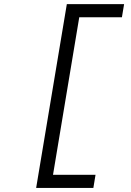

<svg xmlns="http://www.w3.org/2000/svg" viewBox="-20 -780 640 938"><path d="M436.1 138.1 446.7 73.9H239L367.2 -695.7H575.6L586.3 -759.9H306.5L156.6 138.1Z"/></svg>

Font: Margiela Mono Italic Text It
Style: Regular
Weight: 400
Designer: Mike Abbink, Paul van der Laan, Pieter van Rosmalen
Foundry: Bold Monday
Version: Version 2.003 2021